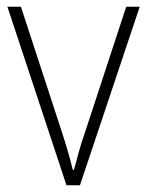

<svg xmlns="http://www.w3.org/2000/svg" viewBox="-20 -549 436 569"><path d="M177 0 2 -529H42L163 -159Q183 -98 196 -45H199Q206 -71 213.5 -98.5Q221 -126 232 -157L354 -529H394L217 0Z"/></svg>

Font: Noto Sans Ethiopic SemiCondensed ExtraLight
Style: Regular
Weight: 200
Width: 4
Designer: Monotype Design Team
Foundry: Monotype Imaging Inc.
Version: Version 2.102; ttfautohint (v1.8.4.7-5d5b)